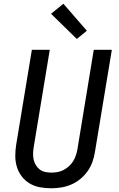

<svg xmlns="http://www.w3.org/2000/svg" viewBox="-20 -1002 640 1030"><path d="M255 8Q224 8 194 2.5Q164 -3 139 -18Q114 -33 96.5 -56Q79 -79 70.5 -107Q62 -135 62 -165.5Q62 -196 67 -227L151 -735H247L161 -214Q158 -196 157.5 -179Q157 -162 160.5 -146Q164 -130 172.5 -116Q181 -102 193.5 -92.5Q206 -83 222.5 -79.5Q239 -76 256 -76Q272 -76 289 -79Q306 -82 321 -90Q336 -98 349.5 -110Q363 -122 372 -136.5Q381 -151 386.5 -167Q392 -183 395 -199L483 -735H580L489 -185Q485 -159 475.5 -132.5Q466 -106 449.5 -83Q433 -60 410.5 -41.5Q388 -23 362 -12Q336 -1 309 3.5Q282 8 255 8ZM392 -793 254 -928 320 -982 446 -837Z"/></svg>

Font: Iosevka SS04 Md Ex Obl
Style: Regular
Weight: 500
Width: 7
Italic angle: -9°
Monospace: yes
Designer: Belleve Invis
Foundry: Belleve Invis
Version: Version 19.0.0; ttfautohint (v1.8.4)